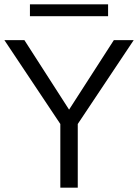

<svg xmlns="http://www.w3.org/2000/svg" viewBox="-20 -860 633 880"><path d="M475.4 -840H117.2V-785.7H475.4ZM501.9 -676.2 296.6 -357.5 91.7 -676.2H0L256.5 -291.7V0H336.4V-291.7L592.9 -676.2Z"/></svg>

Font: Estedad VF
Style: Regular
Weight: 100
Designer: Amin Abedi
Version: Version 7.3